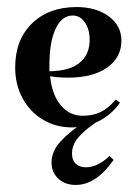

<svg xmlns="http://www.w3.org/2000/svg" viewBox="-20 -352 385 544"><path d="M184 83Q184 102 194.5 112Q205 122 224 122Q240 122 257.5 113.5Q275 105 290 90L302 101Q252 172 195 172Q164 172 145 154Q126 136 126 108Q126 83 142.5 60Q159 37 198 8Q193 9 184 9Q138 9 101.5 -13Q65 -35 44 -73.5Q23 -112 23 -161Q23 -239 70.5 -285.5Q118 -332 197 -332Q253 -332 288.5 -305.5Q324 -279 324 -237Q324 -189 283.5 -160.5Q243 -132 173 -132Q145 -132 122 -136Q127 -84 152 -54Q177 -24 214 -24Q243 -24 265 -34.5Q287 -45 308 -70L320 -61Q293 -23 250 -4Q213 22 198.5 41.5Q184 61 184 83ZM120 -166V-150Q131 -150 147 -152Q189 -157 211.5 -179.5Q234 -202 234 -239Q234 -269 220.5 -288.5Q207 -308 186 -308Q155 -308 137.5 -270.5Q120 -233 120 -166Z"/></svg>

Font: Katibeh
Style: Regular
Weight: 400
Designer: Arabic design by Kourosh Beigpour, Latin design by Eduardo Tunni, engineering by Lasse Fister
Version: Version 1.0010g